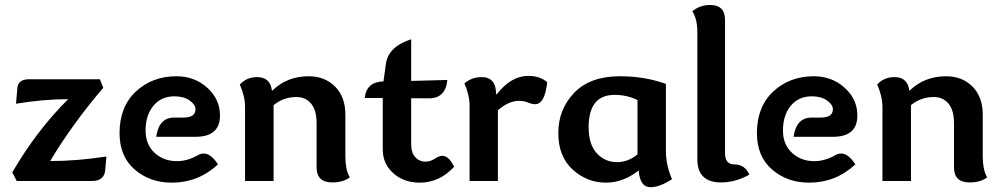

<svg xmlns="http://www.w3.org/2000/svg" viewBox="-20 -740 4091 785"><path d="M356.4 0H48.3L30.3 -35.2Q129.9 -207 258.8 -334.5Q156.7 -334.5 45.4 -315.9L51.3 -381.8Q54.7 -416 99.6 -416H388.2L402.3 -381.3Q274.4 -231.4 185.1 -81.5Q293 -81.5 415 -100.1L410.2 -44.4Q406.2 0 356.4 0Z M691.9 -259.3H730Q779.3 -259.3 779.3 -293.5Q779.3 -312 755.4 -329.1Q731.4 -346.2 693.4 -346.2Q639.2 -346.2 607.2 -307.6Q575.2 -269 575.2 -206.5Q575.2 -148.9 612.3 -115Q649.4 -81.1 703.1 -81.1Q746.6 -81.1 789.1 -105.5Q800.8 -112.3 813 -112.3Q842.8 -112.3 871.1 -67.9Q791 6.8 682.1 6.8Q593.3 6.8 531 -46.6Q468.8 -100.1 468.8 -195.8Q468.8 -303.7 535.6 -366Q602.5 -428.2 701.7 -428.2Q775.4 -428.2 827.4 -381.3Q879.4 -334.5 879.4 -267.6Q879.4 -180.7 779.8 -180.7H618.7Q629.9 -259.3 691.9 -259.3Z M1091.8 -369.6H1093.3Q1153.8 -428.2 1241.7 -428.2Q1308.1 -428.2 1350.1 -386Q1392.1 -343.8 1392.1 -271V-100.1Q1392.1 -75.2 1396.2 -53.2Q1400.4 -31.2 1410.2 -15.1Q1383.3 5.9 1338.4 5.9Q1274.4 5.9 1274.4 -55.7V-235.8Q1274.4 -289.6 1252 -316.4Q1229.5 -343.3 1192.4 -343.3Q1138.7 -343.3 1098.6 -310.1V0H981.9V-302.2Q981.9 -346.2 960.4 -394.5Q988.8 -424.8 1030.8 -424.8Q1085 -424.8 1091.8 -369.6Z M1696.3 6.8Q1631.3 6.8 1588.1 -31.7Q1544.9 -70.3 1544.9 -128.9V-339.4H1471.2Q1478 -405.3 1547.9 -407.2L1557.6 -478Q1566.9 -548.8 1661.1 -579.6V-409.2L1809.1 -413.1Q1801.8 -337.9 1733.9 -337.9L1661.1 -338.4V-150.9Q1661.1 -115.2 1678 -97.2Q1694.8 -79.1 1718.3 -79.1Q1739.7 -79.1 1757.8 -91.1Q1775.9 -103 1788.1 -103Q1814.9 -103 1836.9 -58.1Q1776.4 6.8 1696.3 6.8Z M2011.7 -355Q2069.3 -429.7 2140.1 -429.7Q2188 -429.7 2217.3 -403.8Q2207.5 -314 2168 -314Q2154.8 -314 2138.9 -320.8Q2123 -327.6 2101.6 -327.6Q2059.6 -327.6 2015.6 -289.1V0H1899.9V-307.1Q1899.9 -351.1 1878.9 -399.4Q1909.7 -424.8 1949.2 -424.8Q2008.3 -424.8 2008.3 -355Z M2640.1 25.4Q2596.2 25.4 2591.3 -43Q2527.8 6.8 2457.5 6.8Q2380.4 6.8 2321.5 -46.6Q2262.7 -100.1 2262.7 -195.8Q2262.7 -293 2327.6 -360.6Q2392.6 -428.2 2514.6 -428.2Q2615.7 -428.2 2702.6 -397V-122.6Q2702.6 -64.9 2727.5 -7.3Q2676.8 25.4 2640.1 25.4ZM2502.4 -77.1Q2548.8 -77.1 2586.4 -108.9V-331.1Q2543.5 -352.1 2492.7 -352.1Q2386.7 -352.1 2386.7 -220.2Q2386.7 -149.4 2420.2 -113.3Q2453.6 -77.1 2502.4 -77.1Z M2944.3 -113.8Q2944.3 -67.9 2981.9 -67.9Q3025.9 -67.9 3043.5 -25.9Q2986.8 5.9 2927.7 5.9Q2831.1 5.9 2831.1 -89.8V-608.9Q2831.1 -633.8 2826.2 -655.8Q2821.3 -677.7 2810.5 -693.8Q2841.3 -719.7 2883.3 -719.7Q2944.3 -719.7 2944.3 -658.2Z M3297.9 -259.3H3335.9Q3385.3 -259.3 3385.3 -293.5Q3385.3 -312 3361.3 -329.1Q3337.4 -346.2 3299.3 -346.2Q3245.1 -346.2 3213.1 -307.6Q3181.2 -269 3181.2 -206.5Q3181.2 -148.9 3218.3 -115Q3255.4 -81.1 3309.1 -81.1Q3352.5 -81.1 3395 -105.5Q3406.7 -112.3 3418.9 -112.3Q3448.7 -112.3 3477.1 -67.9Q3397 6.8 3288.1 6.8Q3199.2 6.8 3137 -46.6Q3074.7 -100.1 3074.7 -195.8Q3074.7 -303.7 3141.6 -366Q3208.5 -428.2 3307.6 -428.2Q3381.3 -428.2 3433.3 -381.3Q3485.4 -334.5 3485.4 -267.6Q3485.4 -180.7 3385.7 -180.7H3224.6Q3235.8 -259.3 3297.9 -259.3Z M3697.8 -369.6H3699.2Q3759.8 -428.2 3847.7 -428.2Q3914.1 -428.2 3956.1 -386Q3998 -343.8 3998 -271V-100.1Q3998 -75.2 4002.2 -53.2Q4006.3 -31.2 4016.1 -15.1Q3989.3 5.9 3944.3 5.9Q3880.4 5.9 3880.4 -55.7V-235.8Q3880.4 -289.6 3857.9 -316.4Q3835.4 -343.3 3798.3 -343.3Q3744.6 -343.3 3704.6 -310.1V0H3587.9V-302.2Q3587.9 -346.2 3566.4 -394.5Q3594.7 -424.8 3636.7 -424.8Q3690.9 -424.8 3697.8 -369.6Z"/></svg>

Font: ALMAS
Style: Bold
Weight: 700
Designer: ALMAS Font/ by Husham Jawad Kadhim, derived from the Bainsely font by/ Paul James MIller
Foundry: High-Logic / Made with FontCreator
Version: Version 1.411;September 19, 2021;FontCreator 14.0.0.2814 32-